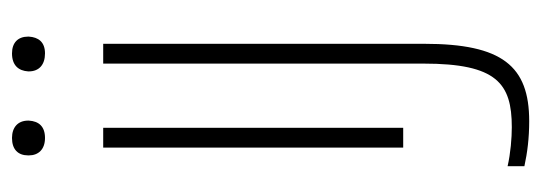

<svg xmlns="http://www.w3.org/2000/svg" viewBox="-311 -381 902 320"><g transform="rotate(-90 140.0 -221.0)"><path d="M54 -500V0H87V-500ZM23 202C46 207 70 210 98 210C190 210 227 165 227 35V-500H194V34C194 156 161 181 88 181C70 181 45 179 23 174ZM41 -624C41 -608 51 -597 70 -597C89 -597 98 -607 99 -624V-625C99 -642 88 -652 70 -652C51 -652 41 -642 41 -625ZM181 -624C181 -607 192 -597 211 -597C230 -597 238 -608 239 -624V-625C239 -642 229 -652 211 -652C191 -652 182 -641 181 -625Z"/></g></svg>

Font: LT Wave Text Thin
Style: Regular
Weight: 100
Designer: Daniel Lyons
Version: Version 2.5 (Glyphs App)